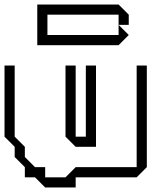

<svg xmlns="http://www.w3.org/2000/svg" viewBox="-20 -785 714 850"><path d="M270 -180V-495H315V-180H360V-495H405V-135H315ZM90 0V-45L45 -90V-135L0 -180V-495H45V-180L90 -135V-90L135 -45H180V0H270L315 -45H585V-495H630V-45L585 0H315V45H180L135 0ZM145 -585V-765H505L550 -720V-675H505V-720H190V-630H505V-675L550 -630L505 -585Z"/></svg>

Font: Rubik Iso
Style: Regular
Weight: 400
Designer: Hubert and Fischer, NaN
Foundry: Hubert and Fischer, NaN
Version: Version 2.200